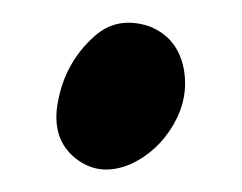

<svg xmlns="http://www.w3.org/2000/svg" viewBox="-20 -105 213 169"><path d="M96 39Q69 51 48 35.5Q27 20 30 -9Q35 -48 63 -73Q83 -91 111 -82Q137 -72 142 -43Q146 -18 132.5 5Q119 28 96 39Z"/></svg>

Font: Because We Connect
Style: Regular
Weight: 400
Designer: Liz Wetzel, Aaron Williamson, Russ McMullin
Foundry: Red Hat
Version: Version 1.000